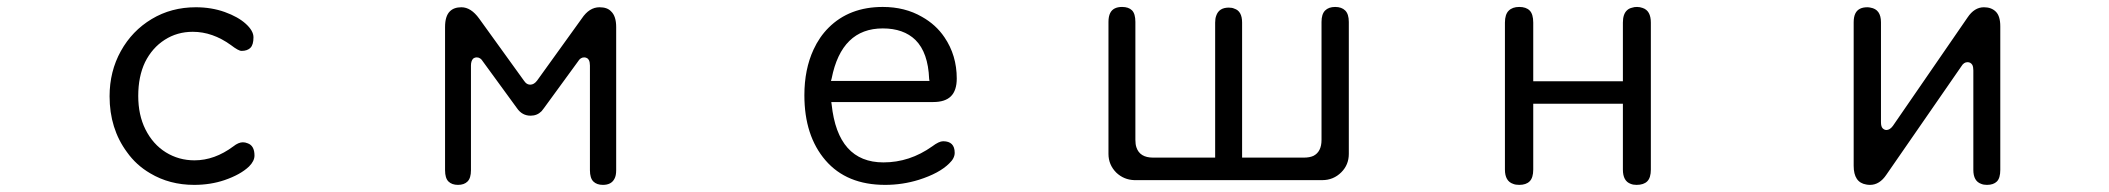

<svg xmlns="http://www.w3.org/2000/svg" viewBox="-20 -514 6040 550"><path d="M293.9 -238.3Q293.9 -145.5 343.8 -78.1Q370.1 -41 410.2 -17.6Q465.8 15.6 536.1 15.6Q583 15.6 623 2Q668.9 -13.7 693.4 -37.1Q709 -52.7 709 -68.4Q709 -96.7 689.5 -103.5Q682.6 -106.4 675.8 -106.4Q663.1 -106.4 648.4 -94.7Q594.7 -54.7 537.1 -54.7Q492.2 -54.7 455.1 -77.6Q418 -100.6 396.5 -143.6Q376 -184.6 376 -239.3Q376 -294.9 395.5 -335.9Q416 -377 451.7 -399.9Q487.3 -422.9 532.2 -422.9Q588.9 -422.9 641.6 -384.8Q663.1 -368.2 671.9 -368.2Q688.5 -368.2 697.3 -377Q706.1 -385.7 706.1 -407.2Q706.1 -425.8 684.1 -445.8Q662.1 -465.8 624 -479.5Q585.9 -493.2 541 -493.2Q470.7 -493.2 414.6 -459.5Q358.4 -425.8 326.2 -367.7Q293.9 -309.6 293.9 -238.3Z M1499 -271.5Q1491.2 -271.5 1485.4 -277.3L1481.4 -282.2L1352.5 -460.9Q1329.1 -493.2 1301.8 -493.2Q1280.3 -493.2 1268.6 -481.4Q1254.9 -467.8 1254.9 -436.5V-26.4Q1254.9 -3.9 1264.6 5.9Q1274.4 15.6 1292 15.6Q1309.6 15.6 1319.3 5.9Q1329.1 -3.9 1329.1 -26.4V-326.2Q1329.1 -338.9 1335 -345.7Q1339.8 -349.6 1345.7 -349.6Q1356.4 -349.6 1363.3 -337.9L1460.9 -204.1Q1475.6 -182.6 1500 -182.6Q1518.6 -182.6 1531.2 -195.3L1538.1 -204.1L1635.7 -337.9Q1642.6 -349.6 1653.3 -349.6Q1659.2 -349.6 1664.1 -345.7L1667 -341.8Q1669.9 -335.9 1669.9 -326.2V-26.4Q1669.9 -3.9 1679.7 5.9Q1689.5 15.6 1707 15.6Q1731.4 15.6 1740.2 -2Q1745.1 -10.7 1745.1 -26.4V-436.5Q1745.1 -467.8 1730.5 -481.4Q1719.7 -493.2 1697.3 -493.2Q1668 -493.2 1646.5 -460.9L1518.6 -283.2Q1509.8 -271.5 1499 -271.5Z M2510.7 -48.8Q2379.9 -48.8 2362.3 -214.8L2361.3 -221.7H2653.3Q2687.5 -221.7 2704.1 -238.3Q2720.7 -254.9 2720.7 -289.1Q2720.7 -355.5 2685.5 -407.2Q2661.1 -443.4 2621.1 -465.8Q2572.3 -494.1 2508.8 -494.1Q2413.1 -494.1 2353.5 -434.6Q2327.1 -408.2 2310.5 -372.1Q2284.2 -315.4 2284.2 -241.2Q2284.2 -125 2344.7 -54.7Q2405.3 15.6 2515.6 15.6Q2565.4 15.6 2612.3 1Q2670.9 -17.6 2699.2 -45.9Q2714.8 -60.5 2714.8 -76.2Q2714.8 -92.8 2706.5 -101.1Q2698.2 -109.4 2681.6 -109.4Q2669.9 -109.4 2650.4 -94.7Q2585.9 -48.8 2510.7 -48.8ZM2362.3 -289.1Q2390.6 -432.6 2508.8 -432.6Q2568.4 -432.6 2602.5 -399.4Q2638.7 -363.3 2641.6 -288.1L2642.6 -282.2H2360.4Z M3500 -492.2Q3471.7 -492.2 3463.9 -468.8Q3460.9 -460.9 3460.9 -449.2V-62.5H3283.2Q3245.1 -62.5 3235.4 -91.8Q3232.4 -100.6 3232.4 -113.3V-451.2Q3232.4 -474.6 3222.7 -484.4Q3212.9 -494.1 3194.3 -494.1Q3168.9 -494.1 3160.2 -476.6Q3155.3 -466.8 3155.3 -451.2V-73.2Q3155.3 -42 3177.7 -19.5Q3199.2 1 3229.5 2H3767.6Q3799.8 2 3822.3 -20.5Q3843.8 -42 3843.8 -73.2V-451.2Q3843.8 -473.6 3833.5 -483.9Q3823.2 -494.1 3804.7 -494.1Q3786.1 -494.1 3775.9 -483.9Q3765.6 -473.6 3765.6 -451.2V-113.3Q3765.6 -79.1 3742.2 -67.4Q3731.4 -62.5 3714.8 -62.5H3538.1V-449.2Q3538.1 -482.4 3515.6 -489.3Q3509.8 -492.2 3500 -492.2Z M4628.9 -449.2V-281.2H4372.1V-449.2Q4372.1 -473.6 4361.8 -483.9Q4351.6 -494.1 4332 -494.1Q4312.5 -494.1 4301.8 -483.4Q4291 -472.7 4291 -449.2V-28.3Q4291 4.9 4314.5 12.7Q4321.3 15.6 4332 15.6Q4351.6 15.6 4361.8 5.4Q4372.1 -4.9 4372.1 -28.3V-216.8H4628.9V-28.3Q4628.9 4.9 4651.4 12.7Q4658.2 15.6 4668 15.6Q4688.5 15.6 4698.7 5.4Q4709 -4.9 4709 -28.3V-449.2Q4709 -483.4 4685.5 -491.2Q4677.7 -494.1 4669.4 -494.1Q4661.1 -494.1 4656.2 -492.2Q4646.5 -490.2 4640.6 -484.4Q4628.9 -473.6 4628.9 -449.2Z M5632.8 -312.5V-27.3Q5632.8 4.9 5655.3 12.7Q5662.1 15.6 5671.9 15.6Q5690.4 15.6 5700.2 5.9Q5710 -3.9 5710 -27.3V-438.5Q5710 -467.8 5697.3 -480.5Q5684.6 -493.2 5663.1 -493.2Q5635.7 -493.2 5616.2 -463.9L5402.3 -153.3Q5393.6 -141.6 5383.8 -141.6Q5377.9 -141.6 5373 -146.5Q5368.2 -151.4 5368.2 -164.1V-450.2Q5368.2 -487.3 5337.9 -492.2Q5334 -493.2 5329.1 -493.2Q5303.7 -493.2 5294.9 -475.6Q5290 -465.8 5290 -450.2V-39.1Q5290 8.8 5326.2 14.6Q5331.1 15.6 5336.9 15.6Q5364.3 15.6 5383.8 -13.7L5598.6 -324.2Q5605.5 -335.9 5616.2 -335.9Q5625 -335.9 5629.9 -328.1Q5632.8 -322.3 5632.8 -312.5Z"/></svg>

Font: FakePearl
Style: Light
Weight: 350
Version: Version 1.2